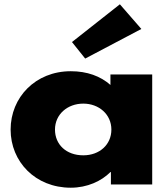

<svg xmlns="http://www.w3.org/2000/svg" viewBox="-20 -860 759 895"><path d="M315.5 -664 377.1 -587 638.9 -725 538.8 -840ZM29.5 -256C29.5 -406 145 -528 310 -528C385.9 -528 448.6 -505 494.8 -464V-513H689.5V0H497V-58H494.8C453 -16 387 15 310 15C145 15 29.5 -106 29.5 -256ZM236.3 -256C236.3 -186 289.1 -136 368.3 -136C444.2 -136 499.2 -186 499.2 -256C499.2 -327 440.9 -377 368.3 -377C294.6 -377 236.3 -327 236.3 -256Z"/></svg>

Font: Hussar
Style: BdWide
Weight: 700
Foundry: Cannot Into Space Fonts
Version: Version 2.00